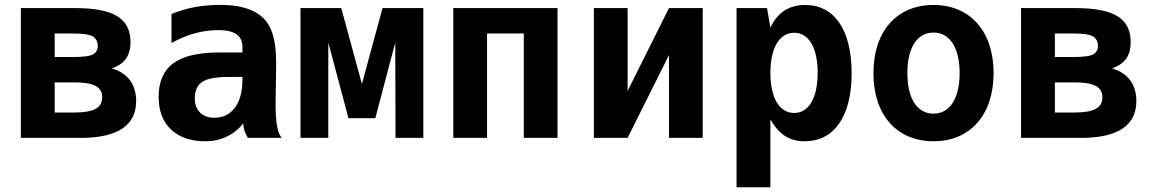

<svg xmlns="http://www.w3.org/2000/svg" viewBox="-20 -581 4856 809"><path d="M67.9 0H320.3C479.5 0 553.7 -55.2 553.7 -155.3C553.7 -224.1 518.6 -273.9 451.2 -292.5C502.4 -311.5 529.8 -342.3 529.8 -403.8C529.8 -504.4 457 -546.9 296.4 -546.9H67.9ZM210.4 -340.8V-439.9H286.6C333 -439.9 359.4 -435.5 373 -426.3C386.2 -417.5 392.1 -402.3 392.1 -387.7C392.1 -371.1 384.3 -358.9 373 -352.5C359.4 -344.7 333 -340.8 286.6 -340.8ZM210.4 -106.9V-233.9H292C373.5 -233.9 410.6 -216.3 410.6 -170.9C410.6 -125.5 373.5 -106.9 292 -106.9Z M843.3 14.2C879.9 14.2 907.7 7.8 935.1 -5.4C962.9 -18.6 986.3 -37.1 1004.4 -61C1005.9 -47.9 1008.8 -34.7 1010.7 -28.3C1013.2 -21.5 1018.6 -9.8 1024.4 0H1166C1161.1 -7.3 1155.3 -18.6 1152.3 -28.3C1150.4 -34.7 1147.5 -47.9 1145.5 -61C1144.5 -69.3 1143.1 -83.5 1142.1 -96.2C1141.6 -105 1141.1 -120.1 1141.1 -133.8C1141.1 -157.2 1143.6 -278.3 1143.6 -314.5C1143.6 -415.5 1124.5 -470.7 1088.9 -505.4C1055.2 -538.1 999.5 -560.5 908.7 -560.5C866.2 -560.5 825.2 -555.7 798.8 -550.8C766.6 -544.9 729.5 -533.2 702.6 -522V-399.9C737.3 -418.9 772.5 -433.1 803.2 -441.4C835 -449.7 869.1 -454.1 899.9 -454.1C933.6 -454.1 959.5 -448.7 976.6 -436.5C992.2 -425.3 1001.5 -407.7 1001.5 -383.8V-359.9H902.3C815.9 -359.9 752 -344.7 710.4 -314.5C668 -283.2 648.4 -234.9 648.4 -172.9C648.4 -113.8 666 -67.9 700.7 -35.2C735.4 -2.4 784.7 14.2 843.3 14.2ZM883.3 -85C856.9 -85 837.4 -92.3 822.8 -106.9C808.1 -121.6 800.8 -140.6 800.8 -167C800.8 -198.7 811.5 -222.7 832.5 -236.3C853.5 -250 891.1 -256.8 944.3 -256.8H1001.5V-247.1C1001.5 -195.8 991.2 -156.2 970.2 -127.9C949.2 -99.1 919.4 -85 883.3 -85Z M1246.1 0H1363.3V-401.9L1448.2 -83H1561.5L1645.5 -401.9L1646.5 0H1763.7V-546.9H1591.8L1504.9 -227.1L1418 -546.9H1246.1Z M1890.1 0H2032.2V-439.9H2187V0H2329.1V-546.9H1890.1Z M2482.4 0H2624.5L2798.8 -349.1V0H2940.9V-546.9H2798.8L2624.5 -197.8V-546.9H2482.4Z M3083.5 208H3226.1V-77.1C3263.7 -13.2 3307.1 14.2 3370.6 14.2C3493.2 14.2 3568.4 -87.9 3568.4 -272.9C3568.4 -455.1 3495.6 -560.1 3372.6 -560.1C3302.7 -560.1 3255.4 -526.4 3226.1 -464.8L3211.9 -546.9H3083.5ZM3326.2 -105C3264.2 -105 3226.1 -168.5 3226.1 -273.9C3226.1 -379.4 3264.2 -442.9 3326.2 -442.9C3388.2 -442.9 3425.3 -379.4 3425.3 -273.9C3425.3 -168.5 3388.2 -105 3326.2 -105Z M3913.1 14.2C4067.9 14.2 4166.5 -96.7 4166.5 -272.9C4166.5 -449.2 4067.9 -560.1 3913.1 -560.1C3758.8 -560.1 3660.2 -449.2 3660.2 -272.9C3660.2 -96.7 3758.8 14.2 3913.1 14.2ZM3913.1 -102.1C3844.7 -102.1 3803.2 -165.5 3803.2 -272.9C3803.2 -380.4 3844.7 -443.8 3913.1 -443.8C3981.9 -443.8 4023.4 -380.4 4023.4 -272.9C4023.4 -165.5 3981.9 -102.1 3913.1 -102.1Z M4282.2 0H4534.7C4693.8 0 4768.1 -55.2 4768.1 -155.3C4768.1 -224.1 4732.9 -273.9 4665.5 -292.5C4716.8 -311.5 4744.1 -342.3 4744.1 -403.8C4744.1 -504.4 4671.4 -546.9 4510.7 -546.9H4282.2ZM4424.8 -340.8V-439.9H4501C4547.4 -439.9 4573.7 -435.5 4587.4 -426.3C4600.6 -417.5 4606.4 -402.3 4606.4 -387.7C4606.4 -371.1 4598.6 -358.9 4587.4 -352.5C4573.7 -344.7 4547.4 -340.8 4501 -340.8ZM4424.8 -106.9V-233.9H4506.3C4587.9 -233.9 4625 -216.3 4625 -170.9C4625 -125.5 4587.9 -106.9 4506.3 -106.9Z"/></svg>

Font: Hack
Style: Bold
Weight: 700
Monospace: yes
Designer: Christopher Simpkins
Foundry: Christopher Simpkins
Version: Version 2.010